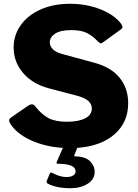

<svg xmlns="http://www.w3.org/2000/svg" viewBox="-20 -772 730 1014"><path d="M373 46 372 50Q372 54 379 54Q431 55 455.5 79.5Q480 104 480 136Q480 175 443 198.5Q406 222 352 222Q279 222 232 198Q223 191 227 183L243 145Q246 137 254 140Q296 163 330 163Q353 163 366 155Q379 147 379 134Q379 114 358.5 104Q338 94 290 93Q282 93 279.5 91Q277 89 280 82L312 9Q217 3 141.5 -32Q66 -67 33 -121Q28 -131 28 -136Q28 -144 39 -152L129 -214Q140 -221 148 -221Q158 -221 164 -213Q200 -167 236.5 -148Q273 -129 333 -129Q394 -129 429.5 -147Q465 -165 465 -199Q465 -245 392 -265L240 -305Q152 -328 102 -386.5Q52 -445 52 -521Q52 -586 89 -638.5Q126 -691 193.5 -721.5Q261 -752 350 -752Q436 -752 510 -723Q584 -694 620 -646Q627 -634 627 -629Q627 -624 620 -618L522 -547Q518 -543 513 -543Q507 -543 495 -555Q470 -582 439.5 -597.5Q409 -613 356 -613Q300 -613 271.5 -594.5Q243 -576 243 -548Q243 -529 259 -512Q275 -495 315 -485L477 -441Q567 -417 612 -361Q657 -305 657 -227Q657 -126 585 -63Q513 0 388 9Z"/></svg>

Font: Libre Franklin ExtraBold
Style: Regular
Weight: 800
Designer: Pablo Impallari, Rodrigo Fuenzalida
Foundry: Impallari Type
Version: Version 1.002; ttfautohint (v1.5)